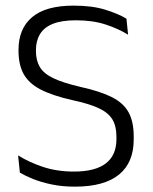

<svg xmlns="http://www.w3.org/2000/svg" viewBox="-20 -670 557 700"><path d="M253 10.5Q207 10.5 168.8 2.5Q130.5 -5.5 101.2 -17.2Q72 -29 52.5 -40.5L46 -103.5Q83.5 -79.5 135.2 -62Q187 -44.5 249.5 -44.5Q327 -44.5 365.8 -74.2Q404.5 -104 404.5 -162.5V-172Q404.5 -210.5 389.5 -235Q374.5 -259.5 339.5 -275.8Q304.5 -292 243.5 -305Q170.5 -321.5 127.5 -344Q84.5 -366.5 66 -400.5Q47.5 -434.5 47.5 -484.5V-488.5Q47.5 -565.5 97.2 -607.5Q147 -649.5 248.5 -649.5Q316.5 -649.5 364.2 -634.5Q412 -619.5 441 -602L447 -543.5Q412.5 -565 365.5 -580.5Q318.5 -596 256.5 -596Q204.5 -596 172.5 -583Q140.5 -570 125.8 -545.5Q111 -521 111 -487V-484.5Q111 -450 125 -426Q139 -402 174.2 -385Q209.5 -368 274 -353Q346 -337 388 -315.8Q430 -294.5 448.8 -260.5Q467.5 -226.5 467.5 -172.5V-161.5Q467.5 -77 413.5 -33.2Q359.5 10.5 253 10.5Z"/></svg>

Font: Anek Kannada Medium Light
Style: Regular
Weight: 300
Version: Version 1.003